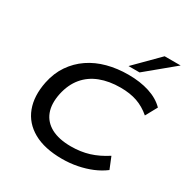

<svg xmlns="http://www.w3.org/2000/svg" viewBox="-209 -1122 1270 1309"><g transform="rotate(30 426.0 -468.0)"><path d="M456 10Q318 10 230 -39.5Q142 -89 108.5 -178Q75 -267 99 -385Q116 -467 158 -528.5Q200 -590 261 -631.5Q322 -673 399 -693.5Q476 -714 563 -714Q656 -714 729 -690.5Q802 -667 848 -620L798 -529Q748 -572 691.5 -591.5Q635 -611 561 -611Q471 -611 401 -584Q331 -557 285.5 -502.5Q240 -448 222 -366Q204 -280 227 -219.5Q250 -159 310.5 -126.5Q371 -94 466 -94Q542 -94 607 -114Q672 -134 738 -177L775 -86Q734 -55 683.5 -34Q633 -13 575 -1.5Q517 10 456 10ZM533 -765 713 -946H839L620 -765Z"/></g></svg>

Font: Nunito Sans 10pt Expanded SemiBold
Style: Italic
Weight: 600
Width: 7
Italic angle: -9°
Designer: Vernon Adams
Foundry: Vernon Adams
Version: Version 3.101;gftools[0.9.27]